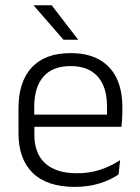

<svg xmlns="http://www.w3.org/2000/svg" viewBox="-20 -702 532 732"><path d="M265 10.5Q159.5 10.5 105 -42.5Q50.5 -95.5 50.5 -193.5V-288.5Q50.5 -390.5 101.2 -445Q152 -499.5 249 -499.5Q314 -499.5 358 -475Q402 -450.5 424.2 -404.5Q446.5 -358.5 446.5 -294V-276.5Q446.5 -262 445.5 -247.5Q444.5 -233 443 -218.5H387Q388 -240.5 388 -260.2Q388 -280 388 -296.5Q388 -345.5 372.2 -379.8Q356.5 -414 325.8 -432Q295 -450 249 -450Q180.5 -450 145.5 -409.8Q110.5 -369.5 110.5 -293.5V-246L111 -238V-187.5Q111 -154 120.8 -127Q130.5 -100 150.8 -80.8Q171 -61.5 201.8 -51.5Q232.5 -41.5 273.5 -41.5Q321 -41.5 361.8 -54.8Q402.5 -68 438 -91.5L432 -37Q401 -15.5 358.5 -2.5Q316 10.5 265 10.5ZM429.5 -218.5H82V-265H429.5ZM277 -552 177 -682H108.5V-681L222 -550.5H277Z"/></svg>

Font: Anek Malayalam Medium Light
Style: Regular
Weight: 300
Version: Version 1.003